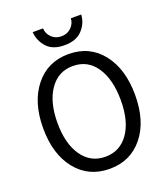

<svg xmlns="http://www.w3.org/2000/svg" viewBox="-173 -1092 1067 1228"><g transform="rotate(-20 360.5 -478.0)"><path d="M47.9 -372.1Q47.9 -547.9 133.3 -655.3Q218.8 -762.7 361.3 -762.7Q504.9 -762.7 589.4 -655.3Q673.8 -547.9 673.8 -371.1Q673.8 -193.4 588.4 -87.9Q502.9 17.6 361.3 17.6Q218.8 17.6 133.3 -88.4Q47.9 -194.3 47.9 -372.1ZM145.5 -372.1Q145.5 -230.5 203.6 -147.5Q261.7 -64.5 361.3 -64.5Q460 -64.5 518.1 -146Q576.2 -227.5 576.2 -371.1Q576.2 -512.7 519.5 -597.2Q462.9 -681.6 361.3 -681.6Q261.7 -681.6 203.6 -597.7Q145.5 -513.7 145.5 -372.1ZM195.3 -972.7H265.6Q267.6 -935.5 293.9 -910.2Q320.3 -884.8 359.4 -884.8Q400.4 -884.8 426.8 -910.6Q453.1 -936.5 455.1 -972.7H525.4Q522.5 -914.1 481 -869.1Q439.5 -824.2 359.4 -824.2Q279.3 -824.2 239.3 -869.1Q199.2 -914.1 195.3 -972.7Z"/></g></svg>

Font: Gothic A1 Medium
Style: Regular
Weight: 500
Designer: HanYang I&C Co.,Ltd.
Foundry: HanYang I&C Co.,Ltd.
Version: Version 2.50